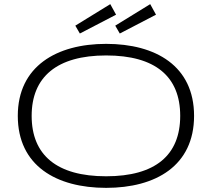

<svg xmlns="http://www.w3.org/2000/svg" viewBox="-20 -895 1024 928"><path d="M918 -335C918 -576 733 -683 493 -683C254 -683 66 -575 66 -335C66 -94 252 13 493 13C733 13 918 -94 918 -335ZM851 -335C851 -145 731 -43 493 -43C255 -43 133 -145 133 -335C133 -523 255 -627 493 -627C731 -627 851 -525 851 -335ZM513 -875 344 -771 366 -733 541 -824ZM706 -875 537 -771 559 -733 734 -824Z"/></svg>

Font: Stint Ultra Expanded
Style: Regular
Weight: 400
Width: 7
Designer: Astigmatic (AOETI)
Foundry: Astigmatic (AOETI)
Version: Version 1.000